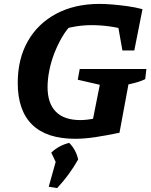

<svg xmlns="http://www.w3.org/2000/svg" viewBox="-20 -701 777 985"><path d="M366 11Q219 11 145 -61.5Q71 -134 71 -276Q71 -399 123 -490Q175 -581 269.5 -631Q364 -681 491 -681Q519 -681 555.5 -678Q592 -675 632.5 -669.5Q673 -664 711 -654L635 -546Q589 -559 542.5 -565.5Q496 -572 450 -572Q406 -572 363 -564.5Q320 -557 278 -542L348 -576Q321 -549 298.5 -510.5Q276 -472 259 -428.5Q242 -385 233 -339.5Q224 -294 224 -254Q224 -171 266.5 -128Q309 -85 392 -85Q460 -85 567 -121L593 -20Q521 -5 466.5 3Q412 11 366 11ZM443 -20 492 -266 379 -292 389 -347H731L725 -295Q709 -287 688 -280.5Q667 -274 639 -268L593 -20ZM608 -442 570 -656 711 -654 669 -442ZM230 257 268 121 381 117Q336 197 273 264ZM284 168 243 82Q282 45 335 32Q370 67 381 117Z"/></svg>

Font: Piazzolla Thin ExtraBold
Style: Italic
Weight: 800
Italic angle: -11.3°
Version: Version 2.005